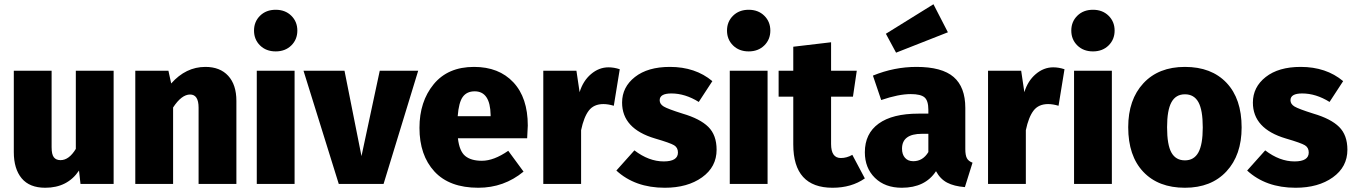

<svg xmlns="http://www.w3.org/2000/svg" viewBox="-20 -866 6375 904"><path d="M515 -533V0H359L352 -63Q298 18 193 18Q119 18 82 -26.5Q45 -71 45 -150V-533H223V-173Q223 -139 233.5 -125.5Q244 -112 265 -112Q305 -112 337 -165V-533Z M947 -551Q1016 -551 1054.5 -509Q1093 -467 1093 -391V0H915V-359Q915 -421 875 -421Q835 -421 795 -360V0H617V-533H773L786 -473Q855 -551 947 -551Z M1204.5 -792Q1233 -820 1278 -820Q1323 -820 1351.5 -792Q1380 -764 1380 -722Q1380 -680 1351.5 -652Q1323 -624 1278 -624Q1233 -624 1204.5 -652Q1176 -680 1176 -722Q1176 -764 1204.5 -792ZM1367 -533V0H1189V-533Z M1949 -533 1786 0H1575L1409 -533H1602L1682 -131L1768 -533Z M2465 -275Q2465 -269 2462 -215H2136Q2143 -154 2170.5 -131.5Q2198 -109 2249 -109Q2305 -109 2373 -156L2445 -58Q2353 18 2232 18Q2096 18 2025.5 -58.5Q1955 -135 1955 -264Q1955 -388 2022 -469.5Q2089 -551 2212 -551Q2329 -551 2397 -478.5Q2465 -406 2465 -275ZM2290 -319V-325Q2288 -436 2215 -436Q2178 -436 2159 -410Q2140 -384 2135 -319Z M2845 -549Q2871 -549 2898 -540L2870 -368Q2843 -376 2821 -376Q2776 -376 2752.5 -345.5Q2729 -315 2716 -253V0H2538V-533H2694L2709 -432Q2725 -485 2762.5 -517Q2800 -549 2845 -549Z M3134 -551Q3254 -551 3334 -484L3270 -386Q3206 -426 3141 -426Q3086 -426 3086 -394Q3086 -376 3105 -364.5Q3124 -353 3194 -331Q3276 -307 3315 -268.5Q3354 -230 3354 -161Q3354 -80 3285.5 -31Q3217 18 3110 18Q2970 18 2882 -63L2967 -158Q3035 -106 3105 -106Q3172 -106 3172 -148Q3172 -171 3154 -182Q3136 -193 3064 -214Q2909 -260 2909 -383Q2909 -456 2969.5 -503.5Q3030 -551 3134 -551Z M3431.5 -792Q3460 -820 3505 -820Q3550 -820 3578.5 -792Q3607 -764 3607 -722Q3607 -680 3578.5 -652Q3550 -624 3505 -624Q3460 -624 3431.5 -652Q3403 -680 3403 -722Q3403 -764 3431.5 -792ZM3594 -533V0H3416V-533Z M3993 -137 4052 -26Q3989 18 3900 18Q3715 18 3715 -186V-411H3646V-533H3715V-646L3893 -667V-533H4014L3996 -411H3893V-188Q3893 -122 3939 -122Q3967 -122 3993 -137Z M4443 -714 4199 -618 4151 -707 4375 -846ZM4525 -164Q4525 -135 4532.5 -121Q4540 -107 4559 -100L4523 15Q4472 11 4439.5 -6Q4407 -23 4387 -60Q4336 18 4226 18Q4147 18 4099.5 -28.5Q4052 -75 4052 -149Q4052 -237 4117 -284Q4182 -331 4305 -331H4351V-349Q4351 -392 4333 -407.5Q4315 -423 4268 -423Q4211 -423 4129 -395L4090 -510Q4190 -551 4295 -551Q4415 -551 4470 -503.5Q4525 -456 4525 -358ZM4280 -107Q4325 -107 4351 -150V-236H4321Q4227 -236 4227 -166Q4227 -139 4241 -123Q4255 -107 4280 -107Z M4939 -549Q4965 -549 4992 -540L4964 -368Q4937 -376 4915 -376Q4870 -376 4846.5 -345.5Q4823 -315 4810 -253V0H4632V-533H4788L4803 -432Q4819 -485 4856.5 -517Q4894 -549 4939 -549Z M5052.5 -792Q5081 -820 5126 -820Q5171 -820 5199.5 -792Q5228 -764 5228 -722Q5228 -680 5199.5 -652Q5171 -624 5126 -624Q5081 -624 5052.5 -652Q5024 -680 5024 -722Q5024 -764 5052.5 -792ZM5215 -533V0H5037V-533Z M5559 -551Q5684 -551 5755 -476Q5826 -401 5826 -266Q5826 -136 5754.5 -59Q5683 18 5559 18Q5434 18 5363 -57Q5292 -132 5292 -267Q5292 -397 5363.5 -474Q5435 -551 5559 -551ZM5475 -267Q5475 -184 5495.5 -147.5Q5516 -111 5559 -111Q5602 -111 5622.5 -148.5Q5643 -186 5643 -266Q5643 -348 5622.5 -385Q5602 -422 5559 -422Q5516 -422 5495.5 -384.5Q5475 -347 5475 -267Z M6104 -551Q6224 -551 6304 -484L6240 -386Q6176 -426 6111 -426Q6056 -426 6056 -394Q6056 -376 6075 -364.5Q6094 -353 6164 -331Q6246 -307 6285 -268.5Q6324 -230 6324 -161Q6324 -80 6255.5 -31Q6187 18 6080 18Q5940 18 5852 -63L5937 -158Q6005 -106 6075 -106Q6142 -106 6142 -148Q6142 -171 6124 -182Q6106 -193 6034 -214Q5879 -260 5879 -383Q5879 -456 5939.5 -503.5Q6000 -551 6104 -551Z"/></svg>

Font: FiraGO ExtraBold
Style: Regular
Weight: 800
Designer: bBox Type
Foundry: bBox Type GmbH
Version: Version 1.001;PS 001.001;hotconv 1.0.88;makeotf.lib2.5.64775